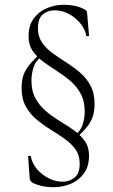

<svg xmlns="http://www.w3.org/2000/svg" viewBox="-20 -592 469 800"><path d="M291 -11 283 -20Q314 -43 323.5 -70.5Q333 -98 333 -127Q333 -171 316 -202Q299 -233 272.5 -255.5Q246 -278 216 -297Q186 -316 159.5 -335.5Q133 -355 116 -380Q99 -405 99 -440Q99 -486 120.5 -515Q142 -544 175.5 -558Q209 -572 244 -572Q273 -572 294.5 -567Q316 -562 332 -553Q343 -548 343 -537L351 -443Q351 -441 345 -441Q339 -441 339 -443Q337 -460 326 -478.5Q315 -497 297 -513Q279 -529 256 -539Q233 -549 207 -549Q179 -549 158.5 -532Q138 -515 138 -474Q138 -440 155 -415Q172 -390 199 -370.5Q226 -351 256 -332Q286 -313 313 -290Q340 -267 357 -235.5Q374 -204 374 -159Q374 -132 367.5 -109.5Q361 -87 343 -64Q325 -41 291 -11ZM204 188Q176 188 154.5 183Q133 178 116 170Q112 167 108.5 163Q105 159 104 153L97 60Q97 57 103 57Q109 57 109 60Q111 77 122 95.5Q133 114 151 129.5Q169 145 192 155Q215 165 241 165Q269 165 290.5 148Q312 131 312 90Q312 55 294.5 30.5Q277 6 249.5 -13.5Q222 -33 191 -52Q160 -71 132.5 -94Q105 -117 87.5 -148.5Q70 -180 70 -225Q70 -253 76.5 -275Q83 -297 101 -320Q119 -343 153 -373L161 -364Q130 -341 120.5 -313.5Q111 -286 111 -256Q111 -212 128.5 -181Q146 -150 173 -127.5Q200 -105 231 -86.5Q262 -68 289 -48.5Q316 -29 333.5 -4Q351 21 351 56Q351 102 329 131.5Q307 161 273.5 174.5Q240 188 204 188Z"/></svg>

Font: Cormorant Light
Style: Regular
Weight: 300
Designer: Christian Thalmann (Catharsis Fonts)
Foundry: Catharsis Fonts
Version: Version 4.000